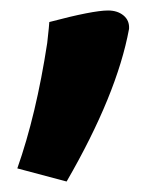

<svg xmlns="http://www.w3.org/2000/svg" viewBox="-20 -171 320 366"><path d="M226 -116Q203 9 107 175L13 150Q49 48 70 -89Q74 -125 74 -129Q157 -151 186 -151Q204 -151 215.5 -141.5Q227 -132 226 -116Z"/></svg>

Font: Repo
Style: Bold
Weight: 700
Designer: Stefan Peev
Foundry: Context Ltd
Version: Version 001.000